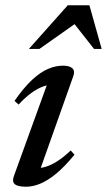

<svg xmlns="http://www.w3.org/2000/svg" viewBox="-20 -697 406 728"><path d="M32.5 -29 164 -392 182 -376Q163.5 -376.5 142 -368.5Q120.5 -360.5 97.5 -343.5Q74.5 -326.5 50.5 -300.5L35 -314.5Q71 -366 102.5 -395Q134 -424 162.8 -436Q191.5 -448 218 -448Q244 -448 254.5 -438Q265 -428 258 -408.5L126 -36.5L112 -60Q130 -58 151.8 -64.2Q173.5 -70.5 197.8 -86Q222 -101.5 248 -126.5L262.5 -110.5Q226 -66 193.8 -39.2Q161.5 -12.5 133.2 -0.8Q105 11 79 11Q47 11 36 1.2Q25 -8.5 32.5 -29ZM89.5 -511.5 237 -677H319L365.5 -511.5H336.5L254 -616.5H278.5L129.5 -511.5Z"/></svg>

Font: Newsreader 24pt Medium
Style: Italic
Weight: 500
Italic angle: -17°
Designer: Hugues Gentile
Foundry: Production Type
Version: Version 1.003